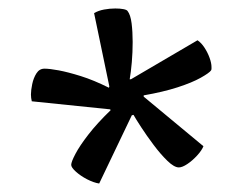

<svg xmlns="http://www.w3.org/2000/svg" viewBox="-20 -736 571 453"><path d="M214 -303Q201 -305 185.5 -313Q170 -321 159 -331Q148 -341 148 -347Q148 -354 158 -373Q168 -392 188.5 -418.5Q209 -445 241 -476L240 -478L55 -497Q54 -501 53.5 -505Q53 -509 53 -513Q53 -523 56 -537.5Q59 -552 66 -563Q73 -574 85 -574Q97 -574 118.5 -570Q140 -566 170.5 -556.5Q201 -547 237 -529L238 -532L202 -705Q212 -711 225.5 -713.5Q239 -716 252 -716Q263 -716 271 -714.5Q279 -713 281 -710Q288 -701 290.5 -681Q293 -661 293 -637Q293 -613 291 -589.5Q289 -566 286 -549H289L446 -641Q455 -635 462.5 -623.5Q470 -612 474.5 -599.5Q479 -587 479 -578Q479 -575 479 -573.5Q479 -572 478 -570Q474 -564 453.5 -552.5Q433 -541 399 -530Q365 -519 319 -511V-508L460 -391Q456 -381 445 -369Q434 -357 422 -349Q410 -341 402 -341Q391 -341 375 -356.5Q359 -372 342.5 -394Q326 -416 313 -436Q300 -456 295 -465L291 -464Z"/></svg>

Font: Texturina Medium
Style: Regular
Weight: 500
Designer: Guillermo Torres Carreño
Foundry: Omnibus-Type
Version: Version 1.003